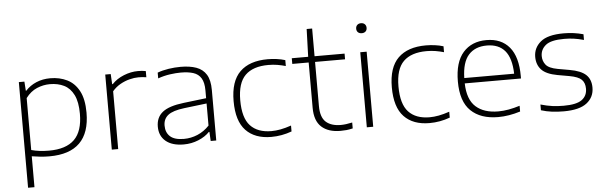

<svg xmlns="http://www.w3.org/2000/svg" viewBox="-56 -952 4349 1377"><g transform="rotate(-5 2118.5 -264.0)"><path d="M95.5 220V-540.5H135.5L140 -474.5H143.5Q175 -509.5 221 -529Q267 -548.5 322 -548.5Q389 -548.5 443 -522Q497 -495.5 528.5 -436.5Q560 -377.5 560 -280.5Q560 9 268 9Q233.5 9 200.8 5.5Q168 2 141.5 -2.5V220ZM269 -32Q391.5 -32 451.8 -91.2Q512 -150.5 512 -276Q512 -361.5 486.8 -412.2Q461.5 -463 417.2 -484.8Q373 -506.5 316 -506.5Q268 -506.5 222.2 -487.2Q176.5 -468 141.5 -421.5V-47.5Q197.5 -32 269 -32Z M717.5 0V-540.5H757L761 -467.5H765.5Q799 -503.5 850.5 -524.2Q902 -545 953 -545Q968.5 -545 981.2 -544Q994 -543 1009.5 -540V-495.5Q996 -498 981.8 -499Q967.5 -500 952 -500Q923 -500 888.5 -491.2Q854 -482.5 821.2 -464Q788.5 -445.5 763.5 -416V0Z M1235.5 8Q1152 8 1106.2 -30.2Q1060.5 -68.5 1060.5 -135.5Q1060.5 -202 1107.2 -239.2Q1154 -276.5 1260.5 -289L1423.5 -308.5V-364.5Q1423.5 -421.5 1404.2 -452.8Q1385 -484 1348.2 -495.8Q1311.5 -507.5 1258.5 -507.5Q1223.5 -507.5 1180.5 -501.5Q1137.5 -495.5 1093.5 -480V-521.5Q1129.5 -535 1174 -541.8Q1218.5 -548.5 1260 -548.5Q1326.5 -548.5 1373.2 -531.8Q1420 -515 1444.8 -474.8Q1469.5 -434.5 1469.5 -364V0H1429.5L1426 -65.5H1421.5Q1391 -33 1341 -12.5Q1291 8 1235.5 8ZM1109.5 -138.5Q1109.5 -88.5 1141 -60Q1172.5 -31.5 1240 -31.5Q1291 -31.5 1338.5 -51.5Q1386 -71.5 1423.5 -111.5V-270.5L1261 -251Q1178.5 -241 1144 -213.8Q1109.5 -186.5 1109.5 -138.5Z M1865.5 9Q1747.5 9 1682.8 -58.8Q1618 -126.5 1618 -270Q1618 -413 1687.2 -480.8Q1756.5 -548.5 1887 -548.5Q1919 -548.5 1951.8 -544.2Q1984.5 -540 2013 -531V-488.5Q1983 -497 1953 -502Q1923 -507 1888.5 -507Q1778 -507 1722 -451.8Q1666 -396.5 1666 -272Q1666 -145 1718.5 -88.8Q1771 -32.5 1870 -32.5Q1901 -32.5 1935.8 -39Q1970.5 -45.5 2013 -60V-17.5Q1941 9 1865.5 9Z M2363.5 9Q2276 9 2227.2 -35.2Q2178.5 -79.5 2178.5 -173.5V-499.5H2060.5V-540.5H2178.5L2185 -740H2224.5V-540.5H2440.5V-499.5H2224.5V-182Q2224.5 -101.5 2262.2 -67.2Q2300 -33 2369.5 -33Q2404.5 -33 2452 -43.5V-1Q2426.5 5 2406.5 7Q2386.5 9 2363.5 9Z M2553.5 0V-540.5H2599.5V0ZM2576.5 -675.5Q2559.5 -675.5 2549.2 -685Q2539 -694.5 2539 -711Q2539 -727.5 2549.2 -737.5Q2559.5 -747.5 2576.5 -747.5Q2593.5 -747.5 2603.8 -737.5Q2614 -727.5 2614 -711Q2614 -694.5 2603.8 -685Q2593.5 -675.5 2576.5 -675.5Z M3004.5 9Q2886.5 9 2821.8 -58.8Q2757 -126.5 2757 -270Q2757 -413 2826.2 -480.8Q2895.5 -548.5 3026 -548.5Q3058 -548.5 3090.8 -544.2Q3123.5 -540 3152 -531V-488.5Q3122 -497 3092 -502Q3062 -507 3027.5 -507Q2917 -507 2861 -451.8Q2805 -396.5 2805 -272Q2805 -145 2857.5 -88.8Q2910 -32.5 3009 -32.5Q3040 -32.5 3074.8 -39Q3109.5 -45.5 3152 -60V-17.5Q3080 9 3004.5 9Z M3499.5 9Q3373 9 3302.8 -58.5Q3232.5 -126 3232.5 -270Q3232.5 -409 3294 -478.8Q3355.5 -548.5 3462 -548.5Q3568.5 -548.5 3627 -478.5Q3685.5 -408.5 3685.5 -269.5V-252.5H3280.5Q3283.5 -136 3341.8 -83.8Q3400 -31.5 3503.5 -31.5Q3540 -31.5 3578.5 -38.5Q3617 -45.5 3658.5 -58.5V-17Q3575 9 3499.5 9ZM3461.5 -509.5Q3377 -509.5 3330 -457Q3283 -404.5 3280.5 -291H3639.5Q3636.5 -403.5 3591.5 -456.5Q3546.5 -509.5 3461.5 -509.5Z M3971 9Q3926 9 3886.2 4Q3846.5 -1 3808 -13V-54.5Q3854.5 -41 3893.2 -36Q3932 -31 3973.5 -31Q4066.5 -31 4105 -59.5Q4143.5 -88 4143.5 -139Q4143.5 -181 4120 -204.5Q4096.5 -228 4032.5 -239.5L3947.5 -254.5Q3868 -269 3834.2 -305Q3800.5 -341 3800.5 -398Q3800.5 -462.5 3851.5 -505.5Q3902.5 -548.5 4018.5 -548.5Q4091.5 -548.5 4159.5 -529.5V-488.5Q4120 -499.5 4087.2 -504Q4054.5 -508.5 4018.5 -508.5Q3922.5 -508.5 3885 -477.5Q3847.5 -446.5 3847.5 -399.5Q3847.5 -363.5 3869 -336.5Q3890.5 -309.5 3953.5 -298L4038.5 -283Q4119 -269 4154.8 -235.5Q4190.5 -202 4190.5 -143Q4190.5 -74 4137.2 -32.5Q4084 9 3971 9Z"/></g></svg>

Font: Encode Sans Expanded Expanded ExtraLight
Style: Regular
Weight: 200
Width: 7
Designer: Multiple Designers
Foundry: Impallari Type
Version: Version 3.000; ttfautohint (v1.8.3) -l 8 -r 50 -G 200 -x 14 